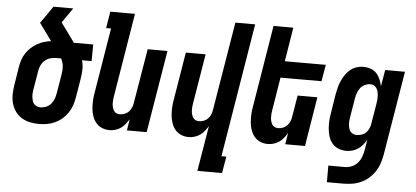

<svg xmlns="http://www.w3.org/2000/svg" viewBox="-58 -864 2617 1208"><g transform="rotate(5 1250.0 -260.0)"><path d="M207 8Q177 8 148.5 2Q120 -4 96.5 -18.5Q73 -33 56.5 -56Q40 -79 32.5 -106.5Q25 -134 25.5 -164Q26 -194 31 -223L50 -343Q54 -365 61.5 -386.5Q69 -408 82 -427.5Q95 -447 112.5 -463Q130 -479 150.5 -490.5Q171 -502 193 -508.5Q215 -515 237 -518L158 -627Q177 -654 196 -681Q215 -708 233 -735H358L293 -641L381 -520H503L502 -415H441Q450 -388 449 -357.5Q448 -327 443 -297L423 -177Q419 -152 410.5 -127.5Q402 -103 387 -80.5Q372 -58 351.5 -40.5Q331 -23 307 -12Q283 -1 257.5 3.5Q232 8 207 8ZM208 -97Q225 -97 242.5 -104.5Q260 -112 272.5 -126.5Q285 -141 291.5 -158.5Q298 -176 301 -194L321 -314Q323 -327 324 -340.5Q325 -354 324 -367Q323 -380 319 -392Q315 -404 309 -415H279Q261 -415 242.5 -410Q224 -405 209 -392.5Q194 -380 185 -362.5Q176 -345 173 -326L153 -206Q151 -194 150 -181.5Q149 -169 150.5 -157.5Q152 -146 155 -134.5Q158 -123 165.5 -114.5Q173 -106 184 -101.5Q195 -97 208 -97Z M652 8Q626 8 603.5 -1.5Q581 -11 566 -29.5Q551 -48 543 -71.5Q535 -95 533 -120.5Q531 -146 532.5 -172Q534 -198 539 -223L606 -630H575L592 -735H748L661 -206Q659 -195 658 -183Q657 -171 657.5 -159.5Q658 -148 661 -137Q664 -126 669.5 -116.5Q675 -107 685.5 -102Q696 -97 708 -97Q723 -97 738.5 -103Q754 -109 765 -121Q776 -133 782 -148Q788 -163 790 -179L847 -520H972L886 0H761L773 -72Q763 -56 751 -40.5Q739 -25 723 -14Q707 -3 688.5 2.5Q670 8 652 8Z M1225 215 1273 -72Q1263 -56 1251 -40.5Q1239 -25 1223 -14Q1207 -3 1188.5 2.5Q1170 8 1152 8Q1126 8 1103.5 -1.5Q1081 -11 1066 -29.5Q1051 -48 1043 -71.5Q1035 -95 1033 -120.5Q1031 -146 1032.5 -172Q1034 -198 1039 -223L1088 -520H1213L1161 -206Q1159 -195 1158 -183Q1157 -171 1157.5 -159.5Q1158 -148 1161 -137Q1164 -126 1169.5 -116.5Q1175 -107 1185.5 -102Q1196 -97 1208 -97Q1223 -97 1238.5 -103Q1254 -109 1265 -121Q1276 -133 1282 -148Q1288 -163 1290 -179L1382 -735H1507L1368 110H1399L1381 215Z M1652 8Q1626 8 1603.5 -1.5Q1581 -11 1566 -29.5Q1551 -48 1543 -71.5Q1535 -95 1533 -120.5Q1531 -146 1532.5 -172Q1534 -198 1539 -223L1623 -735H1748L1713 -520H1972L1954 -415H1695L1661 -206Q1659 -195 1658 -183Q1657 -171 1657.5 -159.5Q1658 -148 1661 -137Q1664 -126 1669.5 -116.5Q1675 -107 1685.5 -102Q1696 -97 1708 -97Q1723 -97 1738.5 -103Q1754 -109 1765 -121Q1776 -133 1782 -148Q1788 -163 1790 -179L1812 -312H1937L1886 0H1761L1773 -72Q1763 -56 1751 -40.5Q1739 -25 1723 -14Q1707 -3 1688.5 2.5Q1670 8 1652 8Z M2147 215H2043V110H2148Q2169 110 2190 101.5Q2211 93 2226.5 76Q2242 59 2250 37.5Q2258 16 2262 -5L2273 -74Q2263 -56 2250.5 -40.5Q2238 -25 2221.5 -14Q2205 -3 2186 2.5Q2167 8 2148 8Q2122 8 2098.5 -1Q2075 -10 2059 -28.5Q2043 -47 2035.5 -70.5Q2028 -94 2025.5 -119.5Q2023 -145 2024.5 -171Q2026 -197 2031 -223L2050 -343Q2054 -364 2059.5 -385Q2065 -406 2074 -426.5Q2083 -447 2096 -466Q2109 -485 2126.5 -499.5Q2144 -514 2165 -521Q2186 -528 2207 -528Q2232 -528 2254.5 -520.5Q2277 -513 2292 -496.5Q2307 -480 2316 -459Q2325 -438 2329 -415L2347 -520H2472L2384 12Q2379 40 2370 67Q2361 94 2345 118.5Q2329 143 2306.5 162.5Q2284 182 2257.5 194Q2231 206 2203 210.5Q2175 215 2147 215ZM2204 -97Q2219 -97 2235 -102.5Q2251 -108 2263 -120Q2275 -132 2281.5 -147.5Q2288 -163 2290 -179L2310 -299Q2312 -312 2313.5 -325Q2315 -338 2314.5 -351Q2314 -364 2311.5 -376.5Q2309 -389 2303 -399.5Q2297 -410 2286.5 -416.5Q2276 -423 2262 -423Q2245 -423 2228 -415Q2211 -407 2199.5 -392.5Q2188 -378 2182 -361Q2176 -344 2173 -326L2153 -206Q2151 -194 2150 -182Q2149 -170 2150 -158.5Q2151 -147 2154 -135.5Q2157 -124 2163.5 -115.5Q2170 -107 2180.5 -102Q2191 -97 2204 -97Z"/></g></svg>

Font: Iosevka Term Curly Extrabold
Style: Italic
Weight: 800
Italic angle: -9°
Designer: Belleve Invis
Foundry: Belleve Invis
Version: Version 32.3.0